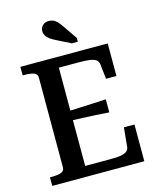

<svg xmlns="http://www.w3.org/2000/svg" viewBox="-133 -1014 905 1106"><g transform="rotate(-15 319.5 -461.5)"><path d="M588 -219V0H39V-51H50Q83 -51 104.5 -58Q126 -65 126 -87V-623Q126 -645 104.5 -652Q83 -659 50 -659H39V-710H560V-516H498L488 -604Q486 -622 473.5 -631.5Q461 -641 435.5 -644.5Q410 -648 371 -648H252V-62H392Q424 -62 446.5 -63.5Q469 -65 483.5 -70.5Q498 -76 505.5 -84.5Q513 -93 514 -107L525 -219ZM224 -391Q267 -393 307.5 -394.5Q348 -396 387.5 -398Q427 -400 466 -402V-324Q427 -327 387.5 -329Q348 -331 307.5 -333Q267 -335 224 -336ZM337 -873Q326 -889 315 -900.5Q304 -912 292 -917.5Q280 -923 264 -923Q242 -923 228 -909Q214 -895 214 -876Q214 -862 221.5 -849Q229 -836 244.5 -825Q260 -814 281 -804L361 -764H396V-787Z"/></g></svg>

Font: Roboto Serif 36pt Medium
Style: Regular
Weight: 500
Designer: Greg Gazdowicz
Foundry: Commercial Type
Version: Version 1.008